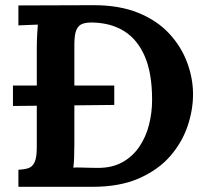

<svg xmlns="http://www.w3.org/2000/svg" viewBox="-20 -721 799 741"><path d="M30 -312V-391H421V-316ZM51 -66Q74 -67 89.5 -72Q105 -77 113.5 -95Q122 -113 122 -153V-536Q122 -563 123.5 -588Q125 -613 126 -626Q110 -625 86 -624.5Q62 -624 51 -623V-700L342 -701Q441 -701 513.5 -671.5Q586 -642 632.5 -592Q679 -542 702 -480.5Q725 -419 725 -357Q725 -296 703.5 -233Q682 -170 636 -117.5Q590 -65 516 -32.5Q442 0 337 0H51ZM267 -164Q267 -137 266 -112Q265 -87 263 -74Q273 -75 290.5 -74.5Q308 -74 327 -73.5Q346 -73 358 -73Q413 -73 452.5 -95Q492 -117 517.5 -154.5Q543 -192 555 -239Q567 -286 567 -336Q567 -438 539 -503Q511 -568 460.5 -600Q410 -632 340 -634Q316 -635 299.5 -629.5Q283 -624 275 -606Q267 -588 267 -549Z"/></svg>

Font: Lora
Style: Weight 700
Weight: 700
Designer: Olga Karpushina, Alexei Vanyashin (Cyrillic)
Foundry: Cyreal
Version: Version 3.001